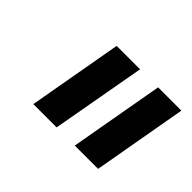

<svg xmlns="http://www.w3.org/2000/svg" viewBox="-68 -874 518 518"><g transform="rotate(45 191.0 -615.0)"><path d="M224.1 -750 175.8 -480H86.9L134.8 -750ZM381.8 -750 334 -480H245.1L293 -750Z"/></g></svg>

Font: Stilu SemiBold
Style: Italic
Weight: 600
Italic angle: -10°
Designer: Genilson Lima Santos
Foundry: Genilson Lima Santos
Version: Version 1.200;PS 001.200;hotconv 1.0.88;makeotf.lib2.5.64775